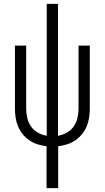

<svg xmlns="http://www.w3.org/2000/svg" viewBox="-20 -755 540 990"><path d="M220 215V-1Q196 -4 173.5 -11Q151 -18 131.5 -31.5Q112 -45 97 -63.5Q82 -82 73 -103.5Q64 -125 60.5 -148.5Q57 -172 57 -195V-520H115V-195Q115 -171 120.5 -147Q126 -123 140 -103Q154 -83 175.5 -71Q197 -59 221 -55V-735H279V-55Q303 -59 324.5 -71Q346 -83 360 -103Q374 -123 379.5 -147Q385 -171 385 -195V-520H443V-195Q443 -172 439.5 -148.5Q436 -125 427 -103.5Q418 -82 403 -63.5Q388 -45 368.5 -31.5Q349 -18 326.5 -11Q304 -4 280 -1V215Z"/></svg>

Font: Iosevka Fixed Light
Style: Regular
Weight: 300
Monospace: yes
Designer: Belleve Invis
Foundry: Belleve Invis
Version: Version 32.3.0